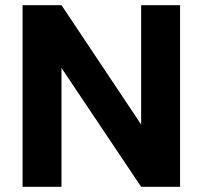

<svg xmlns="http://www.w3.org/2000/svg" viewBox="-20 -720 781 740"><path d="M67 0V-700H217L524 -240V-700H674V0H524L217 -458V0Z"/></svg>

Font: DM Sans Black
Style: Regular
Weight: 900
Designer: Colophon Foundry, Jonny Pinhorn
Foundry: Colophon Foundry
Version: Version 4.004; ttfautohint (v1.8.4.7-5d5b)